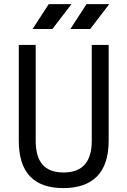

<svg xmlns="http://www.w3.org/2000/svg" viewBox="-20 -914 626 943"><path d="M291 9.8Q72.3 9.8 72.3 -222.7V-693.4H155.3V-222.7Q155.3 -145 188.5 -106Q221.7 -66.9 293 -66.9Q430.7 -66.9 430.7 -222.7V-693.4H513.7V-222.7Q513.7 -106.4 457 -48.3Q400.4 9.8 291 9.8ZM140.1 -771.5 219.2 -893.6H331.1L237.3 -771.5ZM325.7 -771.5 404.8 -893.6H516.6L422.9 -771.5Z"/></svg>

Font: Cascadia Mono NF SemiLight
Style: Regular
Weight: 350
Monospace: yes
Designer: Aaron Bell
Foundry: Saja Typeworks
Version: Version 2404.023; ttfautohint (v1.8.4)